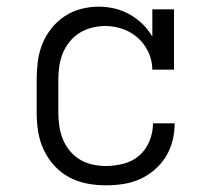

<svg xmlns="http://www.w3.org/2000/svg" viewBox="-20 -548 640 576"><path d="M298 8Q269 8 240.5 2.5Q212 -3 187 -16.5Q162 -30 142.5 -51.5Q123 -73 111 -99Q99 -125 94.5 -153Q90 -181 90 -210V-310Q90 -337 93.5 -364Q97 -391 107 -416Q117 -441 134 -462.5Q151 -484 173.5 -499Q196 -514 222.5 -521Q249 -528 276 -528Q300 -528 323.5 -522.5Q347 -517 368.5 -505Q390 -493 407.5 -476Q425 -459 437 -438V-520H502V-339H437Q437 -366 425.5 -391Q414 -416 394 -434Q374 -452 348.5 -461Q323 -470 296 -470Q276 -470 256 -465Q236 -460 219 -449.5Q202 -439 189 -423Q176 -407 168.5 -388.5Q161 -370 158 -350Q155 -330 155 -310V-210Q155 -190 158 -169.5Q161 -149 168.5 -130.5Q176 -112 189 -96Q202 -80 219.5 -69.5Q237 -59 257 -54.5Q277 -50 298 -50Q324 -50 351 -57Q378 -64 398 -81.5Q418 -99 428.5 -125Q439 -151 439 -178H504Q504 -151 497.5 -125.5Q491 -100 477.5 -78Q464 -56 443.5 -38.5Q423 -21 399.5 -10.5Q376 0 350 4Q324 8 298 8Z"/></svg>

Font: Iosevka Etoile Light
Style: Regular
Weight: 300
Designer: Belleve Invis
Foundry: Belleve Invis
Version: Version 25.0.1; ttfautohint (v1.8.4)